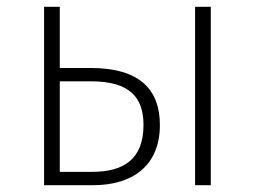

<svg xmlns="http://www.w3.org/2000/svg" viewBox="-20 -542 746 562"><path d="M245 -343H155V-522H109V0H254C364 0 448 -54 448 -176C448 -279 390 -343 245 -343ZM551 -522V0H597V-522ZM250 -39H155V-304H246C360 -304 400 -257 400 -176C400 -76 342 -39 250 -39Z"/></svg>

Font: Fira Sans ExtraLight
Style: Regular
Weight: 200
Designer: bBox Type GmbH & Carrois Corporate GbR & Edenspiekermann AG
Foundry: bBox Type GmbH & Carrois Corporate GbR & Edenspiekermann AG
Version: Version 4.300;PS 004.300;hotconv 1.0.88;makeotf.lib2.5.64775